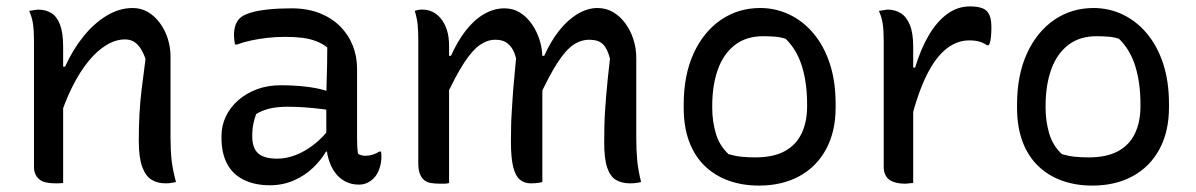

<svg xmlns="http://www.w3.org/2000/svg" viewBox="-20 -568 3730 599"><path d="M529 0Q520 2 512.5 3Q505 4 496 4Q471 4 452.5 -7.5Q434 -19 423.5 -48Q413 -77 413 -129Q413 -172 415 -210.5Q417 -249 422 -290.5Q427 -332 434 -384Q424 -414 408.5 -429.5Q393 -445 370 -445Q341 -445 312 -427.5Q283 -410 256 -377Q229 -344 205.5 -297Q182 -250 163 -190L161 -360H183Q207 -413 240 -454Q273 -495 312.5 -519Q352 -543 394 -543Q420 -543 441.5 -530.5Q463 -518 479 -496Q495 -474 503.5 -447Q512 -420 512 -392Q512 -350 512 -308Q512 -266 512 -223.5Q512 -181 512 -139Q512 -98 515.5 -67.5Q519 -37 529 0ZM177 3Q173 3 169 3.5Q165 4 161.5 4Q158 4 153 4Q136 4 123 1Q110 -2 102 -9Q94 -16 90 -25.5Q86 -35 86 -48Q86 -99 86 -149Q86 -199 86 -248Q86 -297 86 -345Q86 -393 86 -442Q86 -472 83 -493Q80 -514 71 -534Q76 -535 80.5 -535.5Q85 -536 90 -537Q95 -538 99 -538Q123 -538 140.5 -527Q158 -516 167.5 -490.5Q177 -465 177 -422Q177 -350 177 -277.5Q177 -205 177 -134.5Q177 -64 177 3Z M1094 -353Q1094 -326 1094 -299.5Q1094 -273 1094 -246Q1094 -219 1094 -192.5Q1094 -166 1094 -139Q1094 -124 1094.5 -112.5Q1095 -101 1097 -88Q1102 -85 1108 -83.5Q1114 -82 1120 -82Q1132 -82 1143 -85.5Q1154 -89 1163 -95H1169Q1169 -91 1169.5 -88Q1170 -85 1170 -80Q1170 -60 1163.5 -41.5Q1157 -23 1146 -12Q1136 -2 1124.5 3Q1113 8 1100 8Q1076 8 1057 -2Q1038 -12 1025 -30Q1012 -48 1005 -72Q998 -96 998 -122Q998 -153 998 -186Q998 -219 998 -243Q998 -282 999 -312Q1000 -342 1000.5 -368Q1001 -394 1001 -420Q986 -432 966.5 -439.5Q947 -447 923.5 -450Q900 -453 870 -453Q841 -453 814.5 -450Q788 -447 764.5 -442Q741 -437 719 -429H713Q712 -435 711 -443Q710 -451 710 -458Q710 -474 714 -487.5Q718 -501 728 -511Q738 -521 760.5 -528Q783 -535 816 -538.5Q849 -542 889 -542Q939 -542 977 -527Q1015 -512 1041 -486Q1067 -460 1080.5 -426Q1094 -392 1094 -353ZM767 -142Q767 -106 785.5 -89.5Q804 -73 845 -73Q872 -73 900.5 -83.5Q929 -94 958 -116Q987 -138 1014 -174L1013 -95H997Q982 -69 956.5 -44.5Q931 -20 896.5 -5Q862 10 822 10Q775 10 740.5 -7Q706 -24 688.5 -57Q671 -90 671 -138V-144Q671 -176 684.5 -204.5Q698 -233 723 -255Q748 -277 781.5 -289.5Q815 -302 856 -302Q896 -302 931.5 -298Q967 -294 992.5 -286.5Q1018 -279 1028 -272Q1034 -267 1037 -259.5Q1040 -252 1041.5 -242Q1043 -232 1043 -217Q1015 -224 987 -227.5Q959 -231 931.5 -233Q904 -235 877 -235Q844 -235 820 -229Q796 -223 779 -212Q774 -198 770.5 -182Q767 -166 767 -145Z M1980 0Q1975 1 1970 2Q1965 3 1959.5 3.5Q1954 4 1946 4Q1920 4 1902 -6.5Q1884 -17 1874.5 -44.5Q1865 -72 1865 -124Q1865 -149 1865.5 -172.5Q1866 -196 1867.5 -219.5Q1869 -243 1871 -268Q1873 -293 1876 -321.5Q1879 -350 1883 -385Q1875 -417 1860.5 -430.5Q1846 -444 1819 -444Q1792 -444 1768.5 -428Q1745 -412 1719 -372Q1693 -332 1659 -258V-394H1678Q1698 -439 1724.5 -472.5Q1751 -506 1782 -524.5Q1813 -543 1844 -543Q1871 -543 1893 -530Q1915 -517 1931 -495Q1947 -473 1956 -445.5Q1965 -418 1965 -387Q1965 -362 1965 -332.5Q1965 -303 1965 -271Q1965 -239 1965 -206Q1965 -173 1965 -139Q1965 -98 1968 -67.5Q1971 -37 1980 0ZM1672 0Q1668 1 1662.5 2Q1657 3 1650.5 3.5Q1644 4 1636 4Q1616 4 1602 -7.5Q1588 -19 1581 -47.5Q1574 -76 1574 -126Q1574 -151 1574.5 -173.5Q1575 -196 1576.5 -218.5Q1578 -241 1579.5 -266Q1581 -291 1584 -320.5Q1587 -350 1590 -386Q1585 -406 1576.5 -418.5Q1568 -431 1556 -437.5Q1544 -444 1525 -444Q1501 -444 1477.5 -428Q1454 -412 1427.5 -371.5Q1401 -331 1367 -257V-394H1387Q1407 -439 1433 -472.5Q1459 -506 1490 -524Q1521 -542 1554 -542Q1581 -542 1602.5 -528.5Q1624 -515 1639.5 -492.5Q1655 -470 1663.5 -443Q1672 -416 1672 -388Q1672 -345 1672 -298.5Q1672 -252 1672 -203Q1672 -154 1672 -103Q1672 -52 1672 0ZM1381 3Q1378 4 1374.5 4.5Q1371 5 1367.5 5Q1364 5 1360 5Q1356 5 1351 5Q1337 5 1324.5 3Q1312 1 1303.5 -6Q1295 -13 1290 -25.5Q1285 -38 1285 -59Q1285 -122 1285 -185.5Q1285 -249 1285 -313Q1285 -377 1285 -440Q1285 -472 1283 -491.5Q1281 -511 1274 -534Q1277 -535 1280.5 -536Q1284 -537 1287 -537.5Q1290 -538 1293.5 -538Q1297 -538 1300 -538Q1315 -538 1329.5 -531Q1344 -524 1355.5 -510Q1367 -496 1374 -475Q1381 -454 1381 -425Q1381 -354 1381 -282.5Q1381 -211 1381 -140Q1381 -69 1381 3Z M2352 -543Q2400 -543 2443 -522.5Q2486 -502 2518.5 -463Q2551 -424 2569 -369Q2587 -314 2587 -243V-233Q2587 -158 2557.5 -103Q2528 -48 2474 -18.5Q2420 11 2348 11Q2296 11 2253 -4.5Q2210 -20 2178.5 -50.5Q2147 -81 2130 -126.5Q2113 -172 2113 -232V-242Q2113 -334 2144 -401.5Q2175 -469 2229 -506Q2283 -543 2352 -543ZM2361 -455Q2308 -455 2272.5 -427.5Q2237 -400 2219.5 -351Q2202 -302 2202 -237V-231Q2202 -191 2213 -152.5Q2224 -114 2253 -87Q2274 -81 2293.5 -79Q2313 -77 2337 -77Q2392 -77 2427.5 -96Q2463 -115 2480.5 -151Q2498 -187 2498 -237V-243Q2498 -309 2482 -361Q2466 -413 2431 -447Q2416 -452 2399 -453.5Q2382 -455 2361 -455Z M2821 -357H2835Q2853 -417 2878.5 -459.5Q2904 -502 2936 -525Q2968 -548 3006 -548Q3025 -548 3038 -544.5Q3051 -541 3058 -534Q3066 -526 3069.5 -513.5Q3073 -501 3073 -479Q3073 -472 3072.5 -465Q3072 -458 3071.5 -452Q3071 -446 3069.5 -439.5Q3068 -433 3065 -427H3059Q3049 -434 3036 -438Q3023 -442 3004 -442Q2965 -442 2931.5 -415Q2898 -388 2870.5 -332.5Q2843 -277 2821 -189ZM2829 3Q2824 3 2820 3.5Q2816 4 2812.5 4.5Q2809 5 2805 5Q2787 5 2774 1.5Q2761 -2 2753 -8.5Q2745 -15 2741 -25Q2737 -35 2737 -47Q2737 -89 2737 -129Q2737 -169 2737 -208.5Q2737 -248 2737 -287Q2737 -326 2737 -364.5Q2737 -403 2737 -442Q2737 -472 2734 -493Q2731 -514 2722 -534Q2727 -535 2732 -535.5Q2737 -536 2741.5 -537Q2746 -538 2750 -538Q2772 -538 2790 -527Q2808 -516 2818.5 -490.5Q2829 -465 2829 -422Q2829 -378 2829 -335Q2829 -292 2829 -248.5Q2829 -205 2829 -162.5Q2829 -120 2829 -78.5Q2829 -37 2829 3Z M3392 -543Q3440 -543 3483 -522.5Q3526 -502 3558.5 -463Q3591 -424 3609 -369Q3627 -314 3627 -243V-233Q3627 -158 3597.5 -103Q3568 -48 3514 -18.5Q3460 11 3388 11Q3336 11 3293 -4.5Q3250 -20 3218.5 -50.5Q3187 -81 3170 -126.5Q3153 -172 3153 -232V-242Q3153 -334 3184 -401.5Q3215 -469 3269 -506Q3323 -543 3392 -543ZM3401 -455Q3348 -455 3312.5 -427.5Q3277 -400 3259.5 -351Q3242 -302 3242 -237V-231Q3242 -191 3253 -152.5Q3264 -114 3293 -87Q3314 -81 3333.5 -79Q3353 -77 3377 -77Q3432 -77 3467.5 -96Q3503 -115 3520.5 -151Q3538 -187 3538 -237V-243Q3538 -309 3522 -361Q3506 -413 3471 -447Q3456 -452 3439 -453.5Q3422 -455 3401 -455Z"/></svg>

Font: Recursive Casual
Style: Regular
Weight: 400
Version: Version 1.047